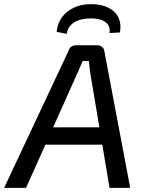

<svg xmlns="http://www.w3.org/2000/svg" viewBox="-52 -909 697 929"><path d="M419 -690Q433 -690 442.5 -681.5Q452 -673 453 -661L578 0H478L385 -554Q383 -569 381 -584.5Q379 -600 378 -614H348Q342 -601 335.5 -584.5Q329 -568 322 -554L74 0H-32L280 -664Q284 -678 294 -684Q304 -690 317 -690ZM489 -293 479 -209H127L138 -293ZM271 -745 222 -755Q226 -795 247 -824.5Q268 -854 304.5 -871.5Q341 -889 388 -889Q439 -889 473.5 -871Q508 -853 522 -822Q536 -791 528 -752L478 -749Q483 -783 459 -801.5Q435 -820 388 -820Q337 -820 306 -800Q275 -780 271 -745Z"/></svg>

Font: Exo 2 Medium
Style: Italic
Weight: 500
Italic angle: -8°
Designer: Natanael Gama
Foundry: Natanael Gama
Version: Version 2.010